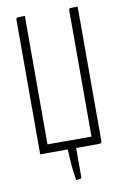

<svg xmlns="http://www.w3.org/2000/svg" viewBox="-94 -754 622 967"><g transform="rotate(-10 216.5 -270.5)"><path d="M215 159Q207 113 204 70Q201 27 200 0H59V-688Q59 -694 61 -696.5Q63 -699 73 -699.5Q83 -700 104 -700V-43H329V-688Q329 -694 331 -696.5Q333 -699 342.5 -699.5Q352 -700 374 -700V-12Q374 -4 369.5 -2Q365 0 347 0H243V147Q243 155 235.5 157Q228 159 215 159Z"/></g></svg>

Font: Yanone Kaffeesatz Light
Style: Regular
Weight: 300
Designer: Yanone (Cyrillic: Daniel Pouzeot, Huerta Tipografica, and Cyreal)
Foundry: Yanone
Version: Version 2.003